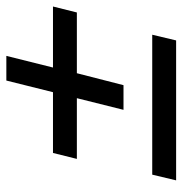

<svg xmlns="http://www.w3.org/2000/svg" viewBox="-6 -626 562 590"><g transform="rotate(-90 275.0 -331.0)"><path d="M232.5 -232.5 268.3 -375.8H81.7L100 -449.2H286.7L322.5 -592.5H398.3L362.5 -449.2H550L531.7 -375.8H345L308.3 -232.5ZM15.8 -70.8 33.3 -144.2H463.3L445.8 -70.8Z"/></g></svg>

Font: Funnel Sans
Style: Italic
Weight: 400
Italic angle: -14.036°
Version: Version 1.000; Beta; Release 5; Build 24; ttfautohint (v1.8.